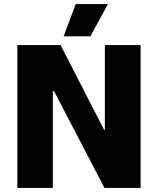

<svg xmlns="http://www.w3.org/2000/svg" viewBox="-20 -921 774 941"><path d="M509 -901H351L292 -743H423ZM65 0H239V-474H245L492 0H669V-700H494V-285H490L277 -700H65Z"/></svg>

Font: Fixel Text ExtraBold
Style: Regular
Weight: 800
Width: 4
Designer: AlfaBravo + MacPaw
Foundry: Kyrylo Tkachov, Marchela Mozhyna, Serhii Makarenko, Maria Weinstein, Zakhar Kryvoshyya
Version: Version 1.211